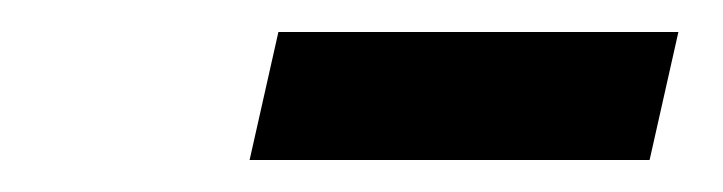

<svg xmlns="http://www.w3.org/2000/svg" viewBox="-20 -713 452 120"><path d="M136 -613 154 -693H404L386 -613Z"/></svg>

Font: Piazzolla SemiBold
Style: Italic
Weight: 600
Italic angle: -11.3°
Designer: Juan Pablo del Peral
Foundry: Huerta Tipografica
Version: Version 1.330